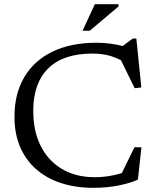

<svg xmlns="http://www.w3.org/2000/svg" viewBox="-20 -891 745 921"><path d="M432 -41Q473 -41 511 -47.8Q549 -54.5 586.5 -68.5L555.5 -43L625 -184.5H658.5L641.5 -29.5Q607 -13 549.8 -1.5Q492.5 10 428 10Q342.5 10 272.5 -13Q202.5 -36 152.5 -80.2Q102.5 -124.5 75.8 -188Q49 -251.5 49.5 -332.5Q49.5 -441 96.2 -520.5Q143 -600 231.2 -643Q319.5 -686 443.5 -686Q478 -686 510.8 -681.5Q543.5 -677 585.5 -666.5L557.5 -662L616.5 -706H634L658 -471.5L626 -468L552 -619L573 -595.5Q531 -618 497 -626Q463 -634 423 -634Q352 -634 299 -615.8Q246 -597.5 210.8 -562.5Q175.5 -527.5 157.8 -477.5Q140 -427.5 139.5 -364Q139 -286 160.5 -226Q182 -166 221.5 -124.8Q261 -83.5 314.8 -62.2Q368.5 -41 432 -41ZM376 -743.5 435 -871H548.5V-860L410.5 -743.5Z"/></svg>

Font: Newsreader 16pt 16pt
Style: Regular
Weight: 400
Version: Version 1.003